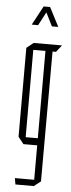

<svg xmlns="http://www.w3.org/2000/svg" viewBox="-60 -714 351 944"><g transform="rotate(5 115.5 -242.0)"><path d="M54 200 49 170V169H144V-1H76L49 -35V-474L83 -501H222V-500L196 -467H179L178 174L145 200ZM84 -467V-36H144V-467ZM165 -590 132 -656 97 -590H66V-591L116 -684H147H148L196 -591V-590Z"/></g></svg>

Font: Foldit Thin ExtraLight
Style: Regular
Weight: 250
Version: Version 1.003